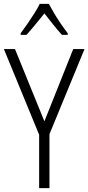

<svg xmlns="http://www.w3.org/2000/svg" viewBox="-20 -966 454 986"><path d="M208 -343 356 -714H414L234 -277V0H181V-274L0 -714H57ZM231 -946Q242 -925 258 -898Q274 -871 292.5 -844Q311 -817 328 -795V-787H298Q275 -812 252 -841.5Q229 -871 208 -897Q187 -871 162 -840.5Q137 -810 116 -787H86V-795Q104 -819 122.5 -846Q141 -873 157.5 -899Q174 -925 184 -946Z"/></svg>

Font: Noto Sans Bengali Condensed Light
Style: Regular
Weight: 300
Width: 3
Designer: Jelle Bosma - Monotype Design Team
Foundry: Monotype Imaging Inc.
Version: Version 2.003